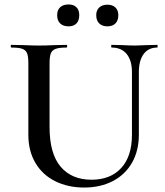

<svg xmlns="http://www.w3.org/2000/svg" viewBox="-20 -826 741 860"><path d="M480 -613Q478 -613 478 -619Q478 -625 480 -625L526 -624Q564 -622 586 -622Q604 -622 640 -624L684 -625Q686 -625 686 -619Q686 -613 684 -613Q645 -613 623.5 -584Q602 -555 602 -503V-223Q602 -151 571.5 -97.5Q541 -44 485.5 -15Q430 14 357 14Q284 14 227 -14.5Q170 -43 138.5 -96.5Q107 -150 107 -222V-544Q107 -574 101 -588Q95 -602 79.5 -607.5Q64 -613 31 -613Q28 -613 28 -619Q28 -625 31 -625L83 -624Q127 -622 154 -622Q184 -622 228 -624L278 -625Q281 -625 281 -619Q281 -613 278 -613Q245 -613 229 -607Q213 -601 207.5 -586.5Q202 -572 202 -542V-257Q202 -138 251.5 -79.5Q301 -21 390 -21Q475 -21 523 -73.5Q571 -126 571 -222V-503Q571 -555 547.5 -584Q524 -613 480 -613ZM236 -758Q236 -781 249.5 -793.5Q263 -806 287 -806Q310 -806 322.5 -793.5Q335 -781 335 -758Q335 -734 322.5 -721Q310 -708 287 -708Q263 -708 249.5 -721Q236 -734 236 -758ZM411 -758Q411 -780 424.5 -792.5Q438 -805 461 -805Q484 -805 497 -792.5Q510 -780 510 -758Q510 -734 497 -721Q484 -708 461 -708Q438 -708 424.5 -721Q411 -734 411 -758Z"/></svg>

Font: Cormorant SC SemiBold
Style: Regular
Weight: 600
Designer: Christian Thalmann (Catharsis Fonts)
Foundry: Catharsis Fonts
Version: Version 4.000